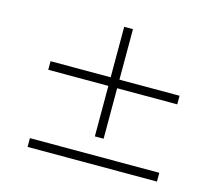

<svg xmlns="http://www.w3.org/2000/svg" viewBox="-108 -941 1216 1058"><g transform="rotate(15 500.0 -411.5)"><path d="M868 -463V-512H525V-800H475V-512H132V-463H475V-175H525V-463ZM870 -73H132V-23H870Z"/></g></svg>

Font: GenYoGothic2 TW L
Style: Regular
Weight: 300
Version: Version 2.100;PS 2.1;hotconv 16.6.51;makeotf.lib2.5.65220 DE